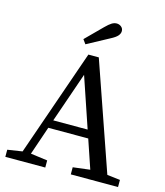

<svg xmlns="http://www.w3.org/2000/svg" viewBox="-127 -972 917 1068"><g transform="rotate(15 332.0 -438.5)"><path d="M408 -265 310 -554 210 -265ZM654 -41V0H382V-41L480 -53L424 -218H194L138 -54L235 -41V0H5V-41L90 -54L304 -669H364L579 -50ZM349 -839Q370 -860 384 -868.5Q398 -877 412 -877Q427 -877 438.5 -867.5Q450 -858 450 -843Q450 -829 439 -816Q428 -803 399 -788L273 -720L255 -745Z"/></g></svg>

Font: SourceSerifPro
Style: Book
Weight: 400
Designer: Frank Grießhammer
Foundry: Adobe Systems Incorporated
Version: Version 1.014;PS Version 1.0;hotconv 1.0.73;makeotf.lib2.5.5